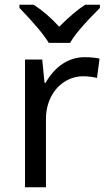

<svg xmlns="http://www.w3.org/2000/svg" viewBox="-20 -786 453 806"><path d="M335 -545.9Q370.6 -545.9 397.9 -540L387.2 -459Q357.4 -465.8 329.1 -465.8Q286.6 -465.8 250.2 -442.4Q213.9 -418.9 193.4 -377.7Q172.9 -336.4 172.9 -286.1V0H85V-536.1H157.2L167 -438H170.9Q201.7 -491.2 243.7 -518.6Q285.6 -545.9 335 -545.9ZM61.5 -766.1H121.6Q177.2 -730 228.5 -673.8Q290 -735.4 337.4 -766.1H399.4V-752.9Q299.3 -652.8 274.4 -606H184.6Q155.3 -655.8 61.5 -752.9Z"/></svg>

Font: NotoSans
Style: Regular
Weight: 400
Designer: Monotype Design team
Foundry: Monotype Imaging Inc.
Version: Version 1.04; ttfautohint (v1.4.1)